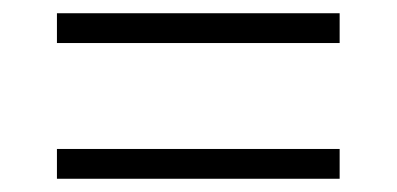

<svg xmlns="http://www.w3.org/2000/svg" viewBox="-20 -471 599 290"><path d="M66 -406H493V-451H66ZM66 -201H493V-246H66Z"/></svg>

Font: Noto Serif Telugu Light
Style: Regular
Weight: 300
Designer: Jelle Bosma - Monotype Design Team
Foundry: Monotype Imaging Inc.
Version: Version 2.005